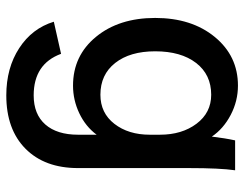

<svg xmlns="http://www.w3.org/2000/svg" viewBox="-103 -454 776 610"><g transform="rotate(90 285.0 -149.0)"><path d="M408 -68Q382 -33 340 -13Q298 7 252 7Q157 7 97 -66Q37 -139 37 -254Q37 -370 97.5 -443.5Q158 -517 252 -517Q301 -517 345 -494Q389 -471 414 -434Q419 -476 426 -508H521Q514 -460 514 -361V-9Q514 97 452.5 158Q391 219 283 219Q196 219 133 178Q70 137 49 68L151 45Q183 132 283 132Q343 132 375.5 95Q408 58 408 -9ZM143 -254Q143 -174 180 -127Q217 -80 281 -80Q339 -80 373.5 -124.5Q408 -169 408 -237V-269Q408 -339 373 -385.5Q338 -432 281 -432Q217 -432 180 -384Q143 -336 143 -254Z"/></g></svg>

Font: LT Superior Semi-bold
Style: Regular
Weight: 600
Designer: Daniel Lyons
Foundry: LyonsType
Version: Version 1.0